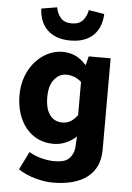

<svg xmlns="http://www.w3.org/2000/svg" viewBox="-61 -788 706 1028"><g transform="rotate(5 291.5 -274.5)"><path d="M261 194Q220 194 169.5 180.5Q119 167 76 139L124 42Q159 62 195 70.5Q231 79 261 79Q316 79 339 56.5Q362 34 366 -1L370 -63Q345 -40 313.5 -26.5Q282 -13 247 -13Q201 -13 163.5 -31Q126 -49 99.5 -81.5Q73 -114 58.5 -158.5Q44 -203 44 -257Q44 -314 62 -360.5Q80 -407 109.5 -439.5Q139 -472 176.5 -490Q214 -508 252.5 -508Q291 -508 321.5 -494.5Q352 -481 380 -450H384L395 -496H513V-5Q513 92 447.5 143Q382 194 261 194ZM285 -131Q309 -131 327.5 -141.5Q346 -152 366 -178V-356Q346 -374 325 -381Q304 -388 284 -388Q247 -388 220 -355Q193 -322 193 -259.5Q193 -197 217.5 -164Q242 -131 285 -131ZM289 -572Q246 -572 215 -584Q184 -596 163 -617.5Q142 -639 131.5 -667.5Q121 -696 120 -729L204 -743Q209 -711 229 -687.5Q249 -664 289 -664Q329 -664 349 -687.5Q369 -711 374 -743L458 -729Q457 -696 446.5 -667.5Q436 -639 415.5 -617.5Q395 -596 363.5 -584Q332 -572 289 -572Z"/></g></svg>

Font: Giro Regular
Style: Bold
Weight: 700
Designer: Paul D. Hunt
Foundry: Adobe Systems Incorporated
Version: Version 1.000;PS 1.0;hotconv 1.0.88;makeotf.lib2.5.647800